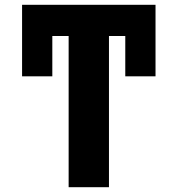

<svg xmlns="http://www.w3.org/2000/svg" viewBox="-20 -780 741 800"><path d="M434 0H266V-630H198V-462H72V-760H628V-462H502V-630H434Z"/></svg>

Font: Noto Sans ExtraBold
Style: Regular
Weight: 800
Designer: Monotype Design Team
Foundry: Monotype Imaging Inc.
Version: Version 2.007